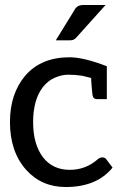

<svg xmlns="http://www.w3.org/2000/svg" viewBox="-20 -744 489 771"><path d="M432 -71Q369 7 244 7Q147 7 85 -62Q20 -135 20 -254Q20 -368 82 -441Q146 -514 259 -514Q316 -514 409 -478V-346H369Q355 -346 352 -360Q351 -363 348 -398Q346 -420 346 -431L309 -440Q282 -444 253 -444Q227 -444 198 -431Q173 -420 152 -394Q113 -343 113 -254Q113 -164 153 -112Q192 -62 260 -62Q324 -62 372 -104Q380 -112 391 -112Q402 -112 407 -104ZM288 -595Q283 -588 274 -584Q270 -582 257 -582H204L278 -702Q283 -713 293 -719Q301 -724 317 -724H404Z"/></svg>

Font: Aleo
Style: Regular
Weight: 400
Designer: Alessio Laiso
Version: Version 1.1